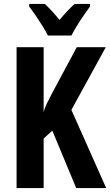

<svg xmlns="http://www.w3.org/2000/svg" viewBox="-20 -953 558 973"><path d="M518.1 0H366.2L245.1 -291L201.2 -251V0H64V-713.9H201.2V-384.8Q205.6 -403.8 217 -427.5Q228.5 -451.2 244.1 -481L369.1 -713.9H516.1L341.8 -396ZM222.7 -772.9Q213.4 -792.5 196.5 -819.6Q179.7 -846.7 161.1 -873.8Q142.6 -900.9 127.9 -919.9V-933.1H207Q223.6 -918 242.7 -897.2Q261.7 -876.5 281.7 -852.1Q304.7 -879.4 322 -897.7Q339.4 -916 357.9 -933.1H436V-919.9Q421.9 -900.9 403.8 -874.5Q385.7 -848.1 369.1 -821Q352.5 -793.9 341.8 -772.9Z"/></svg>

Font: Open Sans Condensed
Style: Regular
Weight: 400
Width: 3
Designer: Monotype Design Team
Foundry: Monotype Imaging Inc.
Version: Version 3.000